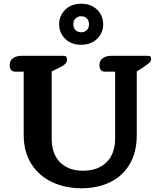

<svg xmlns="http://www.w3.org/2000/svg" viewBox="-20 -994 862 1029"><path d="M297 -864Q297 -910 329.5 -942Q362 -974 415 -974Q468 -974 500.5 -942Q533 -910 533 -864Q533 -818 500.5 -786Q468 -754 415 -754Q362 -754 329.5 -786Q297 -818 297 -864ZM457 -864Q457 -884 445 -895.5Q433 -907 415 -907Q397 -907 385 -895.5Q373 -884 373 -864Q373 -844 385 -832.5Q397 -821 415 -821Q433 -821 445 -832.5Q457 -844 457 -864ZM107 -271V-610H61Q47 -610 39.5 -619Q32 -628 32 -645Q32 -670 50 -682.5Q68 -695 98 -695H320Q331 -695 335 -690Q339 -685 339 -675Q339 -661 329.5 -651.5Q320 -642 295 -630L257 -611V-253Q257 -168 302.5 -123.5Q348 -79 425 -79Q504 -79 550.5 -124Q597 -169 597 -253V-610H542Q528 -610 520.5 -619Q513 -628 513 -645Q513 -670 531 -682.5Q549 -695 579 -695H771Q782 -695 786 -691Q790 -687 790 -677Q790 -667 781 -658.5Q772 -650 750 -635L713 -611V-271Q713 -177 674.5 -113Q636 -49 569 -17Q502 15 417 15Q330 15 259.5 -18Q189 -51 148 -115.5Q107 -180 107 -271Z"/></svg>

Font: Maitree
Style: Bold
Weight: 700
Designer: CadsonDemak Team
Foundry: CadsonDemak
Version: Version 1.002